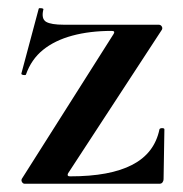

<svg xmlns="http://www.w3.org/2000/svg" viewBox="-20 -446 445 466"><path d="M33 -12 256 -364Q260 -371 251 -371Q198 -371 155.5 -359.5Q113 -348 84.5 -325Q56 -302 43 -265Q42 -263 36.5 -264Q31 -265 32 -268L74 -425Q75 -427 81 -426Q87 -425 85 -422Q80 -400 92 -393Q104 -386 135 -386Q174 -386 232 -386Q290 -386 365 -386Q370 -386 372.5 -382Q375 -378 373 -374L145 -25Q142 -18 150 -18Q199 -18 236.5 -25Q274 -32 301 -46Q328 -60 344.5 -81.5Q361 -103 367 -132Q368 -135 373.5 -135Q379 -135 379 -132L377 -11Q377 -7 374.5 -3.5Q372 0 367 0Q318 0 260.5 0Q203 0 146 0Q89 0 40 0Q36 0 33.5 -4Q31 -8 33 -12Z"/></svg>

Font: Cormorant
Style: Bold
Weight: 700
Designer: Christian Thalmann (Catharsis Fonts)
Foundry: Catharsis Fonts
Version: Version 4.000